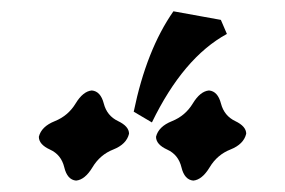

<svg xmlns="http://www.w3.org/2000/svg" viewBox="-20 -876 505 340"><path d="M114.7 -556.2Q99.1 -557.6 93.8 -579.8Q88.4 -602.1 68.6 -611.1Q48.8 -620.1 48.8 -633.8Q53.2 -651.9 76.9 -661.4Q100.6 -670.9 113.8 -692.6Q127 -714.4 142.6 -715.8Q158.2 -714.4 163.8 -692.6Q169.4 -670.9 189 -661.6Q208.5 -652.3 208.5 -639.2Q204.1 -620.6 180.7 -611.3Q157.2 -602.1 143.8 -579.8Q130.4 -557.6 114.7 -556.2ZM322.3 -556.2Q306.6 -557.6 301.3 -579.8Q295.9 -602.1 276.1 -611.1Q256.3 -620.1 256.3 -633.8Q260.7 -651.9 284.4 -661.4Q308.1 -670.9 321.3 -692.6Q334.5 -714.4 350.1 -715.8Q365.7 -714.4 371.3 -692.6Q377 -670.9 396.5 -661.6Q416 -652.3 416 -639.2Q411.6 -620.6 388.2 -611.3Q364.7 -602.1 351.3 -579.8Q337.9 -557.6 322.3 -556.2ZM249 -659.2 216.8 -678.2Q239.3 -787.6 287.1 -856L371.1 -840.8L381.8 -815.9Q304.7 -773.9 249 -659.2Z"/></svg>

Font: Kelvinch
Style: Bold Italic
Weight: 700
Italic angle: -10°
Designer: Paul James Miller
Foundry: High-Logic / Made with FontCreator
Version: Version 3.30 September 23, 2016